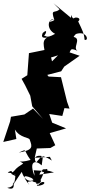

<svg xmlns="http://www.w3.org/2000/svg" viewBox="-57 -887 551 1174"><path d="M11 158C-41 177 24 162 37 183C34 271 -7 256 -12 262C25 275 31 260 25 226C11 271 38 218 76 164C102 244 158 215 150 206C112 237 200 214 169 257C201 195 253 243 168 250C218 183 212 129 234 151C184 194 191 120 240 160L149 154L166 238C220 225 175 208 184 180C189 168 192 138 273 167C208 176 160 189 153 177C163 255 89 197 123 245C91 203 71 174 135 201C158 218 154 218 156 194C115 94 161 90 198 124C208 54 211 50 164 107C135 61 194 48 260 95L248 72L155 78L168 21L251 18L281 1L247 -73L347 -102L262 -137L244 -190L324 -178L337 -226L368 -223L353 -265L316 -415L240 -419L232 -429L317 -451L336 -480L430 -546L329 -580L261 -512L243 -587L120 -562C117 -517 113 -471 110 -427L75 -405L97 -365L128 -302L140 -237L206 -160L145 -223L92 -187L10 -173L5 -145L-37 -19L43 -37L34 -95C68 -40 123 -49 125 -32C141 12 147 30 58 46C114 22 81 25 130 91C49 114 50 86 85 113C26 151 52 139 11 176L47 194ZM307 -830C279 -802 251 -838 275 -765C264 -753 212 -746 273 -770C233 -772 226 -707 280 -680C214 -643 229 -679 205 -665C220 -665 242 -720 204 -685C187 -645 226 -654 261 -667C180 -653 220 -597 218 -548C230 -518 275 -544 318 -555C407 -542 339 -614 423 -573C378 -589 446 -649 394 -661C394 -661 390 -661 407 -679C475 -702 489 -633 460 -644C458 -681 446 -704 421 -756C449 -780 388 -791 391 -764C427 -739 420 -794 398 -776C378 -766 380 -822 377 -778L270 -867Z"/></svg>

Font: Hussar Lance
Style: ExBdObl
Weight: 700
Foundry: Cannot Into Space Fonts, PlusOne Fonts
Version: Version 2.270